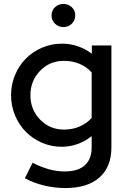

<svg xmlns="http://www.w3.org/2000/svg" viewBox="-20 -739 643 972"><path d="M36 0ZM292 4Q239 4 192 -16.5Q145 -37 110.5 -72Q76 -107 56 -155Q36 -203 36 -257Q36 -311 56 -359Q76 -407 110.5 -442Q145 -477 192.5 -497.5Q240 -518 294 -518Q335 -518 373.5 -505Q412 -492 445 -467V-509H544V7Q544 106 483.5 159.5Q423 213 311 213Q256 213 202.5 200Q149 187 106 163L145 85Q188 107 228 118Q268 129 308 129Q374 129 409 98Q444 67 444 7V-50Q412 -24 373 -10Q334 4 292 4ZM134 -257Q134 -184 183 -133.5Q232 -83 304 -83Q347 -83 383 -98.5Q419 -114 444 -142V-372Q420 -400 383.5 -415.5Q347 -431 304 -431Q232 -431 183 -380.5Q134 -330 134 -257ZM301 -602Q276 -602 258.5 -619Q241 -636 241 -661Q241 -686 258.5 -702.5Q276 -719 301 -719Q326 -719 343.5 -702.5Q361 -686 361 -661Q361 -636 343.5 -619Q326 -602 301 -602Z"/></svg>

Font: Red Hat Display Medium
Style: Regular
Weight: 500
Designer: Pentagram / MCKL
Foundry: Pentagram / MCKL
Version: Version 1.005; Red Hat Display Medium